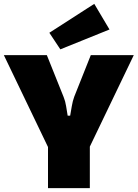

<svg xmlns="http://www.w3.org/2000/svg" viewBox="-30 -976 714 996"><path d="M664 -690 431 -205H223L-10 -690H213L300 -473Q309 -451 313 -425Q317 -399 321 -376H334Q338 -399 342.5 -425.5Q347 -452 355 -474L441 -690ZM436 -328V0H219V-328ZM459 -956 538 -823 283 -720 226 -806Z"/></svg>

Font: Exo 2 Black
Style: Regular
Weight: 900
Designer: Natanael Gama
Foundry: Natanael Gama
Version: Version 2.010